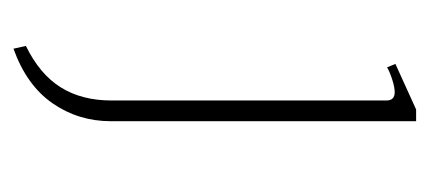

<svg xmlns="http://www.w3.org/2000/svg" viewBox="-192 -318 623 278"><g transform="rotate(90 119.0 -178.5)"><path d="M46 95Q87 75 106 44.5Q125 14 125 -29V-427Q125 -439 113 -439Q106 -439 95 -435.5Q84 -432 77 -428L72 -440L138 -470H155V-28Q155 19 129 56.5Q103 94 50 113Z"/></g></svg>

Font: Taviraj Thin
Style: Regular
Weight: 100
Designer: Katatrad Team
Foundry: CadsonDemak
Version: Version 1.030